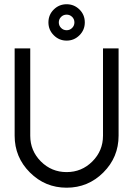

<svg xmlns="http://www.w3.org/2000/svg" viewBox="-20 -872 626 902"><path d="M293 9.8Q191.9 9.8 120.4 -61.8Q48.8 -133.3 48.8 -234.4V-644.5H122.1V-234.4Q122.1 -163.6 172.1 -113.5Q222.2 -63.5 293 -63.5Q363.8 -63.5 413.8 -113.5Q463.9 -163.6 463.9 -234.4V-644.5H537.1V-234.4Q537.1 -133.3 465.6 -61.8Q394 9.8 293 9.8ZM293 -681.2Q257.8 -681.2 232.7 -706.3Q207.5 -731.4 207.5 -766.6Q207.5 -802.7 232.7 -827.4Q257.8 -852.1 293 -852.1Q328.1 -852.1 353.3 -827.4Q378.4 -802.7 378.4 -766.6Q378.4 -731.4 353.3 -706.3Q328.1 -681.2 293 -681.2ZM293 -730Q308.1 -730 318.8 -740.7Q329.6 -751.5 329.6 -766.6Q329.6 -782.2 318.8 -792.7Q308.1 -803.2 293 -803.2Q277.8 -803.2 267.1 -792.7Q256.3 -782.2 256.3 -766.6Q256.3 -751.5 267.1 -740.7Q277.8 -730 293 -730Z"/></svg>

Font: Catrinity
Style: Regular
Weight: 400
Designer: Alexander Lange
Foundry: High-Logic / Made with FontCreator
Version: Version 2.090;May 20, 2024;FontCreator 15.0.0.2974 64-bit